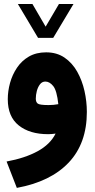

<svg xmlns="http://www.w3.org/2000/svg" viewBox="-20 -666 470 953"><path d="M168.9 -478 68.8 -646H141.1L206.5 -533.7L272.5 -646H344.7L244.1 -478ZM255.9 -2.9Q235.4 0 218.8 0Q127.4 0 73 -43.5Q18.6 -86.9 18.6 -173.8Q18.6 -213.4 29.8 -254.2Q41 -294.9 64.2 -329.6Q87.4 -364.3 123.5 -385.3Q159.7 -406.2 209 -406.2Q262.2 -406.2 300.5 -379.9Q338.9 -353.5 363.3 -310.1Q387.7 -266.6 399.4 -214.4Q411.1 -162.1 411.1 -110.4Q411.1 45.4 321.3 140.6Q231.4 235.8 63.5 266.6L12.7 135.7Q104.5 118.7 167 84.5Q229.5 50.3 255.9 -2.9ZM269.5 -148.9Q262.2 -216.8 244.1 -239Q226.1 -261.2 205.1 -261.2Q189 -261.2 178.5 -247.6Q168 -233.9 162.8 -214.4Q157.7 -194.8 157.7 -176.3Q157.7 -159.7 167 -152.1Q176.3 -144.5 221.2 -144.5Q245.6 -144.5 269.5 -148.9Z"/></svg>

Font: Vazir Black FD-WOL-UI
Style: Black-FD-WOL-UI
Weight: 900
Designer: Saber Rastikerdar
Foundry: Saber Rastikerdar
Version: Version 30.0.0